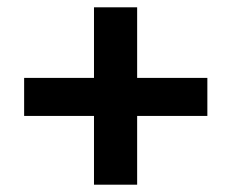

<svg xmlns="http://www.w3.org/2000/svg" viewBox="-20 -546 633 525"><path d="M46 -229V-333H237V-526H355V-333H547V-229H355V-41H237V-229Z"/></svg>

Font: Lexend Deca Medium
Style: Regular
Weight: 500
Designer: Bonnie Shaver-Troup, Thomas Jockin
Foundry: Lexend
Version: Version 1.008; ttfautohint (v1.8.4.7-5d5b)